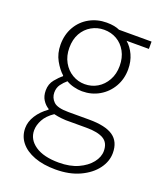

<svg xmlns="http://www.w3.org/2000/svg" viewBox="-146 -636 829 986"><g transform="rotate(20 268.5 -143.5)"><path d="M275 256Q208 256 159 237.5Q110 219 83.5 186Q57 153 57 109Q57 74 78.5 40Q100 6 137 -20V-24Q117 -36 103.5 -57Q90 -78 90 -109Q90 -144 110.5 -169Q131 -194 148 -207V-211Q123 -233 102 -270.5Q81 -308 81 -356Q81 -411 105.5 -453.5Q130 -496 172.5 -519.5Q215 -543 266 -543Q289 -543 307 -539.5Q325 -536 337 -530H515V-490H393Q419 -468 435 -433Q451 -398 451 -355Q451 -302 426.5 -259.5Q402 -217 360 -192.5Q318 -168 266 -168Q245 -168 221 -174Q197 -180 179 -191Q162 -177 148.5 -158.5Q135 -140 135 -114Q135 -85 156 -64.5Q177 -44 237 -44H351Q440 -44 482 -15Q524 14 524 76Q524 122 493.5 163Q463 204 407 230Q351 256 275 256ZM266 -207Q304 -207 335 -225.5Q366 -244 385 -278Q404 -312 404 -356Q404 -401 385.5 -434.5Q367 -468 336 -486Q305 -504 266 -504Q229 -504 197.5 -486Q166 -468 147.5 -435Q129 -402 129 -356Q129 -312 148 -278Q167 -244 198.5 -225.5Q230 -207 266 -207ZM279 217Q340 217 384 197Q428 177 452.5 146Q477 115 477 82Q477 37 445.5 18.5Q414 0 353 0H239Q231 0 213 -2Q195 -4 173 -9Q136 16 120 46Q104 76 104 104Q104 154 150 185.5Q196 217 279 217Z"/></g></svg>

Font: Noto Sans TC Thin ExtraLight
Style: Regular
Weight: 250
Version: Version 2.004-H2;hotconv 1.0.118;makeotfexe 2.5.65603